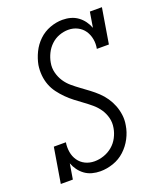

<svg xmlns="http://www.w3.org/2000/svg" viewBox="-139 -831 778 928"><g transform="rotate(-20 250.0 -367.5)"><path d="M217 8Q195 8 174.5 2.5Q154 -3 137.5 -15Q121 -27 109 -43.5Q97 -60 90 -79L77 0H15L45 -181H107Q103 -156 107 -131.5Q111 -107 124.5 -87.5Q138 -68 159.5 -57.5Q181 -47 207 -47Q231 -47 255.5 -55.5Q280 -64 299.5 -80.5Q319 -97 331 -120Q343 -143 347 -167Q352 -194 345.5 -219Q339 -244 325 -264.5Q311 -285 292 -301Q273 -317 253 -331.5Q233 -346 213.5 -361Q194 -376 176.5 -393.5Q159 -411 144 -431Q129 -451 120 -474.5Q111 -498 108.5 -524Q106 -550 110 -577Q116 -609 131 -640Q146 -671 171 -695Q196 -719 228.5 -731Q261 -743 293 -743Q315 -743 335 -737.5Q355 -732 371.5 -720Q388 -708 400 -691.5Q412 -675 419 -656L432 -735H494L464 -554H402Q407 -579 402.5 -603.5Q398 -628 385 -647Q372 -666 350.5 -677Q329 -688 303 -688Q280 -688 256.5 -679.5Q233 -671 214.5 -653.5Q196 -636 185 -613.5Q174 -591 170 -568Q165 -542 171.5 -516.5Q178 -491 191.5 -470.5Q205 -450 224 -434Q243 -418 263 -403.5Q283 -389 303 -374Q323 -359 341 -342Q359 -325 373 -304.5Q387 -284 396 -261Q405 -238 408.5 -212Q412 -186 407 -159Q402 -126 385.5 -94.5Q369 -63 343 -39Q317 -15 283.5 -3.5Q250 8 217 8Z"/></g></svg>

Font: Iosevka Curly Slab Light
Style: Italic
Weight: 300
Italic angle: -9°
Monospace: yes
Designer: Belleve Invis
Foundry: Belleve Invis
Version: Version 22.1.2; ttfautohint (v1.8.4)